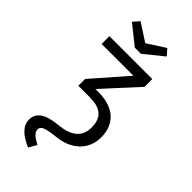

<svg xmlns="http://www.w3.org/2000/svg" viewBox="-336 -982 1272 1272"><g transform="rotate(45 300.0 -345.5)"><path d="M312 -754 446 -862 409 -905 283 -824 158 -905 120 -862 255 -754ZM291 -376H264L484 -616V-689H82V-616H380L169 -375V-311H275C375 -311 427 -273 427 -177C427 -87 366 -44 263 -34C150 -24 96 12 96 78C96 135 140 178 223 214L255 158C208 134 182 111 182 85C182 55 207 43 307 32C424 20 518 -51 518 -177C518 -300 439 -376 291 -376Z"/></g></svg>

Font: FiraMono Nerd Font
Style: Regular
Weight: 400
Designer: Carrois Corporate & Edenspiekermann AG
Foundry: Carrois Corporate GbR & Edenspiekermann AG
Version: Version 003.206;Nerd Fonts 3.3.0